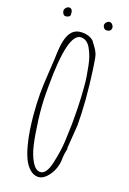

<svg xmlns="http://www.w3.org/2000/svg" viewBox="-167 -925 675 1003"><g transform="rotate(20 170.0 -423.5)"><path d="M283.2 -843.8Q283.2 -820.8 256.8 -820.8Q249 -820.8 242.9 -827.9Q236.8 -835 236.8 -843.5Q236.8 -852.1 244.4 -859.9Q252 -867.7 260.7 -867.7Q269.5 -867.7 276.4 -859.6Q283.2 -851.6 283.2 -843.8ZM56.2 -834Q56.2 -866.7 36.1 -866.7Q27.3 -866.7 19.8 -858.6Q12.2 -850.6 12.2 -842Q12.2 -833.5 17.6 -825.2Q22.9 -816.9 31.5 -816.9Q40 -816.9 48.1 -821.3Q56.2 -825.7 56.2 -834ZM286.1 -301.8 276.9 -172.9 278.8 -168.9Q271 -135.3 271 -108.4Q271 -81.5 260.3 -53Q249.5 -24.4 228.3 -1.7Q207 21 182.6 21Q158.2 21 137.2 2.4Q116.2 -16.1 102.3 -45.2Q88.4 -74.2 77.9 -114Q67.4 -153.8 61.5 -192.1Q55.7 -230.5 51.8 -271.5Q45.9 -339.8 45.9 -389.9Q45.9 -439.9 50.3 -503.9Q54.7 -567.9 55.2 -586.4Q55.7 -605 56.2 -619.1Q56.6 -633.3 58.6 -653.1Q60.5 -672.9 63.7 -687.7Q66.9 -702.6 73.2 -718.3Q79.6 -733.9 88.9 -744.1Q109.4 -767.1 146.2 -767.1Q183.1 -767.1 207 -747.1Q210.4 -741.7 224.9 -723.1Q239.3 -704.6 246.3 -687.7Q253.4 -670.9 262.2 -605Q286.1 -434.1 286.1 -301.8ZM147.9 -741.2Q74.2 -741.2 74.2 -444.8V-405.8Q74.2 -336.4 84.7 -256.6Q95.2 -176.8 106.7 -127Q118.2 -77.1 138.9 -42Q159.7 -6.8 185.1 -6.8Q219.2 -6.8 234.9 -76.4Q250.5 -146 253.4 -200.2Q256.8 -274.4 256.8 -296.9V-320.8Q256.8 -339.4 256.6 -352.3Q256.3 -365.2 255.9 -394.8Q255.4 -424.3 253.9 -447.3Q252.4 -470.2 250 -502.9Q247.6 -535.6 243.2 -561.3Q238.8 -586.9 233.2 -616Q227.5 -645 219.5 -666Q211.4 -687 201.2 -705.1Q180.2 -741.2 147.9 -741.2Z"/></g></svg>

Font: Amatic SC
Style: Regular
Weight: 400
Version: Version 1.004